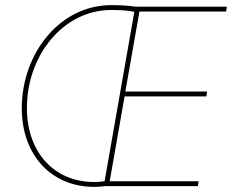

<svg xmlns="http://www.w3.org/2000/svg" viewBox="-20 -726 905 749"><path d="M347 3C361 3 376 2 390 0H752L755 -19H408L466 -350H785L788 -369H469L524 -681H862L865 -700H507C476 -705 442 -706 414 -706C213 -706 65 -517 65 -304C65 -117 184 3 347 3ZM85 -305C85 -509 226 -687 414 -687C443 -687 475 -686 504 -680L388 -19C375 -17 362 -16 347 -16C194 -16 85 -129 85 -305Z"/></svg>

Font: Fixel Text 20240404 Thin
Style: Italic
Weight: 100
Width: 4
Italic angle: -10°
Designer: AlfaBravo + MacPaw
Foundry: Kyrylo Tkachov, Marchela Mozhyna, Serhii Makarenko, Maria Weinstein, Zakhar Kryvoshyya
Version: Version 1.211;Glyphs 3.2 (3225)